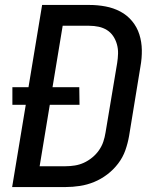

<svg xmlns="http://www.w3.org/2000/svg" viewBox="-20 -755 640 775"><path d="M29 0 84 -332H30V-403H95L150 -735H341Q374 -735 406 -729Q438 -723 465.5 -708.5Q493 -694 513 -670Q533 -646 542.5 -616Q552 -586 552.5 -553Q553 -520 547 -487L501 -206Q496 -177 486 -148.5Q476 -120 457 -95Q438 -70 413 -51Q388 -32 360 -20.5Q332 -9 302.5 -4.5Q273 0 245 0ZM140 -84H245Q263 -84 282 -87Q301 -90 318.5 -98Q336 -106 352 -119Q368 -132 379.5 -148.5Q391 -165 397 -183Q403 -201 406 -220L453 -501Q456 -520 456.5 -539Q457 -558 452 -576Q447 -594 437 -609Q427 -624 412 -633.5Q397 -643 378.5 -647Q360 -651 340 -651H233L192 -403H300L301 -332H181Z"/></svg>

Font: Iosevka Medium Extended
Style: Italic
Weight: 500
Width: 7
Italic angle: -9°
Monospace: yes
Designer: Belleve Invis
Foundry: Belleve Invis
Version: Version 32.5.0; ttfautohint (v1.8.4)